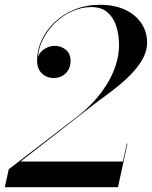

<svg xmlns="http://www.w3.org/2000/svg" viewBox="-35 -780 633 800"><path d="M-15 0 1.5 -75 285.5 -293Q321 -320 352.8 -354Q384.5 -388 409 -427Q433.5 -466 447.2 -508Q461 -550 461 -592.5Q461 -632.5 450.2 -668.5Q439.5 -704.5 414.2 -727.5Q389 -750.5 345 -750.5Q303.5 -750.5 263.8 -732.2Q224 -714 192.2 -682.5Q160.5 -651 141.5 -611.2Q122.5 -571.5 122.5 -528H120.5Q120.5 -544.5 131 -558.2Q141.5 -572 158.2 -580.5Q175 -589 193 -589Q219 -589 239 -572.8Q259 -556.5 259 -526.5Q259 -494 238.8 -474.5Q218.5 -455 188.5 -455Q160 -455 139.8 -473.8Q119.5 -492.5 119.5 -528Q119.5 -572 138.8 -613.2Q158 -654.5 193 -687.8Q228 -721 276 -740.5Q324 -760 381.5 -760Q442 -760 486 -739.5Q530 -719 554 -683.2Q578 -647.5 578 -601.5Q578 -570 562.2 -539.8Q546.5 -509.5 521 -481.5Q495.5 -453.5 466.2 -429Q437 -404.5 409.2 -384.2Q381.5 -364 362 -349.5L50.5 -107H477L493.5 -182H496L456.5 0Z"/></svg>

Font: Bodoni Moda 72pt Medium
Style: Italic
Weight: 500
Italic angle: -13°
Designer: Owen Earl
Foundry: indestructible type
Version: Version 2.004